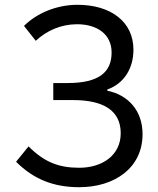

<svg xmlns="http://www.w3.org/2000/svg" viewBox="-20 -767 659 800"><path d="M310 13C457 13 574 -67 574 -208C574 -308 512 -372 427 -389V-394C497 -419 536 -482 536 -560C536 -677 441 -747 303 -747C214 -747 132 -711 80 -659L129 -597C174 -639 234 -666 301 -666C384 -666 445 -625 445 -548C445 -466 392 -421 262 -421H202V-350H285C410 -350 483 -307 483 -212C483 -119 405 -68 310 -68C224 -68 164 -92 99 -157L47 -93C121 -19 205 13 310 13Z"/></svg>

Font: Noto Sans Mono CJK SC Regular
Style: Regular
Weight: 400
Designer: Ryoko NISHIZUKA (kana & ideographs); Paul D. Hunt (Latin, Greek & Cyrillic); Wenlong ZHANG (bopomofo); Sandoll Communica
Foundry: Adobe Systems Incorporated
Version: Version 1.005;PS 1.005;hotconv 1.0.96;makeotf.lib2.5.65012